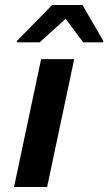

<svg xmlns="http://www.w3.org/2000/svg" viewBox="-20 -746 432 766"><path d="M36 0 144 -510H276L168 0ZM47 -577 48 -583 188 -726H309L392 -583L391 -577H312L242 -671L138 -577Z"/></svg>

Font: Saira Expanded SemiBold
Style: Italic
Weight: 600
Width: 7
Italic angle: -12°
Designer: Hector Gatti with collaboration of the Omnibus-Type team
Foundry: Omnibus-Type
Version: Version 1.101